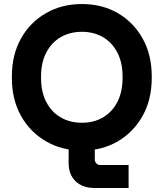

<svg xmlns="http://www.w3.org/2000/svg" viewBox="-20 -734 813 954"><path d="M450 200Q390 200 355.5 166.5Q321 133 321 76V-57H451V58Q451 70 459 78Q467 86 479 86H619V200ZM387 14Q288 14 209 -31.5Q130 -77 84.5 -158Q39 -239 39 -347V-354Q39 -462 84.5 -543Q130 -624 209 -669Q288 -714 387 -714Q487 -714 565 -669Q643 -624 688.5 -543Q734 -462 734 -354V-347Q734 -239 688.5 -158Q643 -77 565 -31.5Q487 14 387 14ZM387 -124Q446 -124 491.5 -150.5Q537 -177 563 -227Q589 -277 589 -347V-354Q589 -423 563 -473Q537 -523 491.5 -549.5Q446 -576 387 -576Q328 -576 282 -549.5Q236 -523 210 -473Q184 -423 184 -354V-347Q184 -277 210 -227Q236 -177 282 -150.5Q328 -124 387 -124Z"/></svg>

Font: SUSE Thin
Style: Bold
Weight: 700
Version: Version 1.000